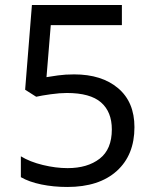

<svg xmlns="http://www.w3.org/2000/svg" viewBox="-20 -734 612 764"><path d="M275 -438Q385 -438 450 -383Q515 -328 515 -228Q515 -117 444.5 -53.5Q374 10 248 10Q193 10 144.5 0Q96 -10 63 -29V-112Q99 -90 150.5 -77.5Q202 -65 249 -65Q328 -65 376.5 -102.5Q425 -140 425 -219Q425 -289 382 -326.5Q339 -364 246 -364Q218 -364 182 -359Q146 -354 124 -349L80 -377L107 -714H465V-634H182L165 -427Q182 -430 211 -434Q240 -438 275 -438Z"/></svg>

Font: Noto Sans Old Turkic
Style: Regular
Weight: 400
Designer: Monotype Design Team
Foundry: Monotype Imaging Inc.
Version: Version 2.003; ttfautohint (v1.8.4.7-5d5b)